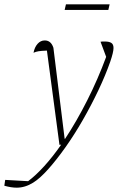

<svg xmlns="http://www.w3.org/2000/svg" viewBox="-115 -670 552 888"><path d="M160 0 102 -436Q76 -435 63.5 -433Q51 -431 40 -426Q45 -452 59 -467.5Q73 -483 92 -483Q121 -483 132 -449L184 -28H186Q239 -108 288.5 -206Q338 -304 376 -407L350 -477Q354 -478 370 -478Q390 -478 400 -471.5Q410 -465 410 -448Q410 -429 395 -385Q373 -322 340 -252.5Q307 -183 268 -115Q229 -47 187.5 11.5Q146 70 107.5 113Q69 156 38 175Q1 198 -38 198Q-63 198 -95 189L-91 162L15 168Q51 141 90 98Q129 55 168 -1ZM184 -624 190 -650H392L386 -624Z"/></svg>

Font: Piazzolla Thin
Style: Italic
Weight: 100
Italic angle: -11.3°
Designer: Juan Pablo del Peral
Foundry: Huerta Tipografica
Version: Version 1.330